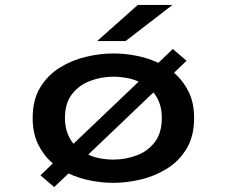

<svg xmlns="http://www.w3.org/2000/svg" viewBox="-20 -728 915 776"><path d="M143.5 -19.5 193.5 -67.5Q157 -98.5 134.5 -143.8Q112 -189 112 -251Q112 -324.5 142.5 -374.5Q173 -424.5 221.8 -454.8Q270.5 -485 327.8 -498.5Q385 -512 438.5 -512Q482.5 -512 530 -503Q577.5 -494 620 -474L678.5 -530L734 -482.5L683.5 -434Q719.5 -403 742 -358Q764.5 -313 764.5 -251Q764.5 -177.5 734.2 -127.2Q704 -77 655 -46.5Q606 -16 549 -2.5Q492 11 438.5 11Q394.5 11 347 2Q299.5 -7 257 -27L199 28ZM242.5 -251Q242.5 -218 251.8 -192Q261 -166 277 -147L540.5 -398Q517.5 -408.5 491.2 -413.2Q465 -418 438.5 -418Q389.5 -418 344.8 -401.2Q300 -384.5 271.2 -347.8Q242.5 -311 242.5 -251ZM438.5 -83Q487.5 -83 532.2 -99.8Q577 -116.5 605.5 -153.5Q634 -190.5 634 -251Q634 -284 625 -309.8Q616 -335.5 600 -354.5L336.5 -103Q359.5 -92.5 385.8 -87.8Q412 -83 438.5 -83ZM487.5 -562H372.5L537 -708H677Z"/></svg>

Font: Trispace SemiExpanded Medium
Style: Regular
Weight: 500
Width: 6
Designer: Tyler Finck
Foundry: Etcetera Type Company
Version: Version 1.210; ttfautohint (v1.8.3)